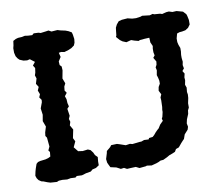

<svg xmlns="http://www.w3.org/2000/svg" viewBox="-77 -772 1027 881"><g transform="rotate(-10 436.5 -331.0)"><path d="M120 13 90 11 77 7 59 0 50 -2 38 -10 31 -20 27 -32 31 -51 35 -65 42 -85 50 -92 61 -95 86 -98 100 -102 110 -107 112 -128 106 -136 114 -153 110 -195 104 -204 106 -220 114 -246 104 -273 109 -302 105 -332 115 -359 116 -370 107 -383 113 -397 106 -415 113 -431 103 -447 110 -471 105 -486 109 -498 112 -519 104 -532 116 -547 95 -563 82 -560 65 -562 48 -569 40 -577 33 -588 29 -605V-626L32 -638L35 -659L48 -666L59 -669L77 -670L91 -673L105 -671L125 -670L133 -677L155 -676L165 -673L189 -676L202 -678L215 -671L243 -673L256 -669L279 -664L292 -659L306 -651L309 -640L312 -619L310 -602L305 -590L291 -580L277 -574L257 -568L242 -571L231 -569L236 -549L224 -530L225 -513L233 -505L234 -487L227 -450L236 -426L229 -412L227 -394L235 -382L224 -368L229 -353L230 -335L234 -319L225 -309L230 -276L224 -262L228 -248L223 -232L235 -211L227 -172L235 -156L223 -130L240 -109L261 -106L285 -109L297 -104L307 -91L313 -78L324 -67L322 -46V-29L307 -19L290 -15L281 -7L258 -3L238 3L214 2L207 8L185 7L168 10L146 8L129 9ZM373 -11 367 -23 362 -34 360 -51 368 -77 370 -87 388 -102 394 -110 421 -111 434 -107 460 -98 480 -101 491 -98 526 -102H533L547 -107L568 -106L571 -112L588 -114L596 -121L606 -133L615 -142L622 -148L632 -164L647 -179L644 -189L648 -197L653 -219V-229L655 -242L656 -273L655 -286L661 -300L652 -318L655 -335L663 -349V-363L660 -377L656 -390L660 -412L657 -426L663 -437L665 -452L654 -471L662 -481L659 -496V-513L661 -525L653 -543L652 -565L630 -564L608 -562L601 -559L582 -564L568 -569L545 -563L528 -570L517 -578L502 -595L505 -602L507 -621L509 -637L516 -651L527 -664L542 -668L569 -670L590 -665L608 -664L629 -667L637 -670L672 -666L686 -670L693 -667L720 -665L729 -662L749 -667L761 -668L777 -663L796 -664L825 -656L838 -642L841 -633L845 -614V-593L835 -579L821 -570L805 -567L793 -566L781 -562L775 -540V-523L778 -510L784 -494V-478L782 -462V-448L784 -430L781 -415L784 -399L775 -388L783 -375L779 -358L780 -344L776 -324L781 -310L779 -290L781 -278L780 -262L775 -238V-218L769 -206L767 -190L757 -166L753 -148L756 -132L752 -119L735 -100L728 -80L722 -74L712 -63L698 -46L684 -41L677 -29L663 -23L649 -18L637 -11L618 -2L605 -1L595 4L584 8L561 14L539 11L534 13L504 16L488 8L463 9L447 10L434 3L419 5L400 -5Z"/></g></svg>

Font: Winky Rough Medium
Style: Regular
Weight: 500
Designer: Simon Atzbach
Foundry: typofactur
Version: Version 1.206; ttfautohint (v1.8.4.7-5d5b)